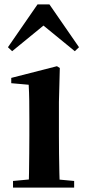

<svg xmlns="http://www.w3.org/2000/svg" viewBox="-20 -850 389 870"><path d="M39 0V-30L146 -40H208L316 -30V0ZM110 0Q111 -25 111.5 -67Q112 -109 112.5 -154.5Q113 -200 113 -235V-308Q113 -358 112.5 -394Q112 -430 110 -466L31 -473V-497L238 -550L251 -542L247 -388V-235Q247 -200 247.5 -154.5Q248 -109 249 -67Q250 -25 251 0ZM319 -618 138 -766H216L35 -618L16 -636L150 -830H204L338 -636Z"/></svg>

Font: Noto Serif SC ExtraLight
Style: Bold
Weight: 700
Version: Version 2.002-H1;hotconv 1.1.0;makeotfexe 2.6.0